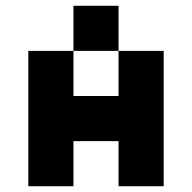

<svg xmlns="http://www.w3.org/2000/svg" viewBox="-20 -645 665 665"><path d="M390.6 -312.5V-468.8H234.4V-312.5ZM78.1 0V-468.8H234.4V-625H390.6V-468.8H546.9V0H390.6V-156.2H234.4V0Z"/></svg>

Font: Sorena-Fanum Normal
Style: Regular
Weight: 400
Designer: Mohammad Darvishi
Version: Version 1.000;March 20, 2024;FontCreator 15.0.0.2958 64-bit